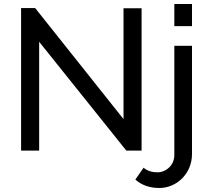

<svg xmlns="http://www.w3.org/2000/svg" viewBox="-20 -750 1047 956"><path d="M609 0H685V-709H595V-157L155 -710H85V0H175V-542ZM774 186C858 186 936 116 936 17V-522H848V23C848 72 807 108 764 108C740 108 714 102 695 85L654 144C686 173 727 186 774 186ZM936 -620V-730H848V-620Z"/></svg>

Font: Raleway Med
Style: Regular
Weight: 500
Designer: Matt McInerney, Pablo Impallari, Rodrigo Fuenzalida
Foundry: Matt McInerney, Pablo Impallari, Rodrigo Fuenzalida
Version: Version 3.00 July 28, 2015